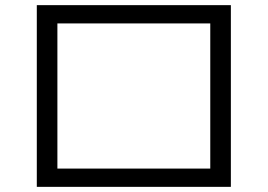

<svg xmlns="http://www.w3.org/2000/svg" viewBox="-20 -733 1040 746"><path d="M203 -7H123V-713H877V-7ZM203 -78H797V-642H203Z"/></svg>

Font: M PLUS 1p
Style: Regular
Weight: 400
Version: Version 1.062